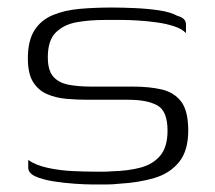

<svg xmlns="http://www.w3.org/2000/svg" viewBox="-20 -484 570 510"><path d="M55 -59Q75 -45 107.5 -38Q140 -31 174.5 -29.5Q209 -28 235 -28Q245 -28 256 -28Q267 -28 277 -29Q321 -30 354 -39Q387 -48 406 -71Q425 -94 425 -137Q425 -189 398 -204Q371 -219 321 -219Q305 -219 288 -219Q271 -219 252 -219Q233 -219 212 -219Q185 -219 156.5 -221.5Q128 -224 105 -234Q82 -244 68 -266Q54 -288 54 -329Q54 -376 71.5 -403.5Q89 -431 120.5 -444Q152 -457 192 -460.5Q232 -464 277 -464Q304 -464 338 -462.5Q372 -461 402.5 -456.5Q433 -452 451 -442Q462 -439 468 -433.5Q474 -428 474 -419Q474 -416 474 -411.5Q474 -407 474 -403Q474 -399 474 -396Q464 -407 443 -414Q422 -421 396.5 -424.5Q371 -428 347 -429.5Q323 -431 308 -431H257Q218 -431 184 -425Q150 -419 128.5 -398Q107 -377 107 -332Q107 -297 121.5 -280.5Q136 -264 162 -259Q188 -254 222 -254Q256 -254 283.5 -254Q311 -254 333 -254Q376 -254 409 -246.5Q442 -239 461 -214.5Q480 -190 480 -137Q480 -84 456 -54Q432 -24 391 -11.5Q350 1 297 4Q280 6 262.5 6Q245 6 226 6Q207 6 178 4Q149 2 121 -2.5Q93 -7 74 -15.5Q55 -24 55 -39Z"/></svg>

Font: Genos Light
Style: Regular
Weight: 300
Designer: Robert E. Leuschke
Foundry: Robert E. Leuschke
Version: Version 1.010